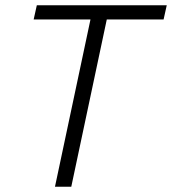

<svg xmlns="http://www.w3.org/2000/svg" viewBox="-20 -710 654 730"><path d="M108 -636 120 -690H614L602 -636H386L251 0H189L324 -636Z"/></svg>

Font: Radio Canada Light
Style: Italic
Weight: 300
Italic angle: -12°
Designer: Charles Daoud, Etienne Aubert Bonn, Alexandre Saumier Demers, Jacques Le Bailly
Foundry: Radio-Canada
Version: Version 2.104; ttfautohint (v1.8.4.7-5d5b);gftools[0.9.28.de